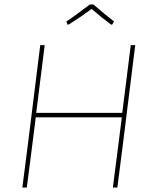

<svg xmlns="http://www.w3.org/2000/svg" viewBox="-20 -839 680 859"><path d="M585 -637 530 -195 505 0H485L510 -195L525 -314H140L125 -195L100 0H80L105 -195L160 -637H180L142 -334H527L565 -637ZM277 -743Q314 -767 382 -819H398Q450 -774 490 -743L482 -729H477Q437 -758 390 -799Q343 -764 287 -729H282Z"/></svg>

Font: Luna Sans Thin
Style: Italic
Weight: 250
Italic angle: -7°
Designer: Juan Pablo del Peral
Foundry: Huerta Tipografica
Version: Version 2.001; ttfautohint (v1.5)